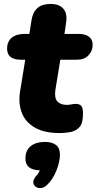

<svg xmlns="http://www.w3.org/2000/svg" viewBox="-20 -664 490 974"><path d="M282 11Q206 11 158 -16Q110 -43 91 -91Q72 -139 82 -201L108 -361H86Q16 -361 16 -417Q16 -453 39.5 -472.5Q63 -492 104 -492H129L140 -562Q153 -644 236 -644Q281 -644 302 -619Q323 -594 315 -547L307 -492H379Q412 -492 431 -478Q450 -464 450 -437Q450 -405 428.5 -383Q407 -361 370 -361H286L261 -208Q255 -166 271.5 -149Q288 -132 318 -132Q333 -132 343 -134.5Q353 -137 365 -137Q383 -137 392 -127Q401 -117 401 -88Q401 -39 384 -20Q367 -1 341 5Q312 11 282 11ZM218 275Q203 289 187 290Q171 291 160 282.5Q149 274 149 259.5Q149 245 164 228Q175 217 182 200Q109 198 109 141Q109 98 136 77Q163 56 207 56Q284 56 284 120Q284 158 265.5 203Q247 248 218 275Z"/></svg>

Font: Nunito Black
Style: Italic
Weight: 900
Italic angle: -9°
Designer: Vernon Adams
Foundry: Vernon Adams
Version: Version 3.601; ttfautohint (v1.8.2.53-6de2)